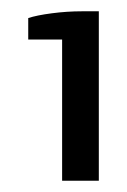

<svg xmlns="http://www.w3.org/2000/svg" viewBox="-20 -720 225 340"><path d="M90 -400V-650H30V-688Q45 -693 72 -696.5Q99 -700 125 -700H155V-400Z"/></svg>

Font: Cuprum
Style: Regular
Weight: 400
Designer: Jovanny Lemonad
Foundry: Jovanny Lemonad
Version: Version 3.000